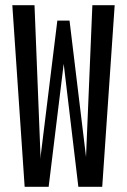

<svg xmlns="http://www.w3.org/2000/svg" viewBox="-20 -720 490 740"><path d="M75 0 27.5 -700H113L136.5 -109.5V-106L137.5 -125L201 -640.5H248L310.5 -124.5L311.5 -114.5L336 -700H422L374 0H282L225.5 -474L167.5 0Z"/></svg>

Font: League Mono Condensed
Style: Regular
Weight: 400
Width: 1
Designer: Tyler Finck
Foundry: The League of Moveable Type / Tyler Finck
Version: Version 2.210